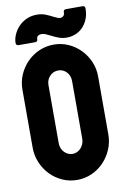

<svg xmlns="http://www.w3.org/2000/svg" viewBox="-97 -935 660 1002"><g transform="rotate(-10 233.5 -434.0)"><path d="M230 -128Q242 -128 253.5 -133.5Q265 -139 273.5 -148.5Q282 -158 287 -170.5Q292 -183 292 -196V-503Q292 -532 274 -551Q256 -570 230 -570Q204 -570 185.5 -551Q167 -532 167 -503V-196Q167 -167 185.5 -147.5Q204 -128 230 -128ZM230 10Q188 10 151.5 -6.5Q115 -23 88 -51Q61 -79 45 -116.5Q29 -154 29 -196V-503Q29 -545 45 -582Q61 -619 88.5 -647Q116 -675 152.5 -691Q189 -707 230 -707Q271 -707 307 -691Q343 -675 370.5 -647Q398 -619 414 -582Q430 -545 430 -503V-196Q430 -154 414 -116.5Q398 -79 371 -51Q344 -23 307.5 -6.5Q271 10 230 10ZM305 -731Q282 -731 262 -738.5Q242 -746 221 -757Q209 -763 198.5 -767.5Q188 -772 179 -772Q151 -772 151 -750Q151 -736 137 -736H50Q36 -736 36 -750Q36 -770 45.5 -792.5Q55 -815 72 -833.5Q89 -852 114 -864Q139 -876 170 -876Q197 -876 217.5 -867.5Q238 -859 255 -850Q266 -845 274 -841.5Q282 -838 288 -838Q298 -838 305 -844Q312 -850 312 -864Q312 -878 326 -878H413Q427 -878 427 -864Q427 -832 416.5 -807Q406 -782 389 -765Q372 -748 350 -739.5Q328 -731 305 -731Z"/></g></svg>

Font: AL Dynamic
Style: Bold
Weight: 700
Version: Version 1.000; ttfautohint (v1.8.2) -l 8 -r 50 -G 200 -x 14 